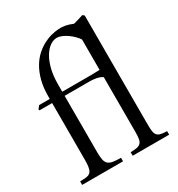

<svg xmlns="http://www.w3.org/2000/svg" viewBox="-180 -877 920 993"><g transform="rotate(-30 280.5 -380.0)"><path d="M20 -21Q20.5 -21 23.2 -21Q25.9 -21 29.3 -21.5H38.6Q56.6 -22 68.1 -25.6Q79.6 -29.3 85.9 -38.8Q92.3 -48.3 94.7 -64.7Q97.2 -81.1 97.2 -106.9V-444.3H22L19.5 -450.7L33.7 -468.8H97.2V-484.4Q97.2 -536.6 107.9 -577.1Q118.7 -617.7 136.5 -647.9Q154.3 -678.2 177.2 -699Q200.2 -719.7 224.6 -732.7Q249 -745.6 273.2 -751.7Q297.4 -757.8 316.9 -758.8Q335.4 -760.7 356 -756.8Q376.5 -752.9 396 -744.6Q397 -744.1 398.2 -743.7Q399.4 -743.2 400.4 -742.7Q429.7 -750 459.5 -760.3Q461.9 -758.3 465.1 -756.1Q468.3 -753.9 469.7 -751.5V-100.6Q469.7 -76.2 471.9 -60.8Q474.1 -45.4 481.4 -36.9Q488.8 -28.3 502.7 -24.9Q516.6 -21.5 539.6 -21V0H321.8V-21Q345.2 -21.5 359.6 -24.2Q374 -26.9 382.1 -35.2Q390.1 -43.5 392.8 -58.8Q395.5 -74.2 395.5 -100.1V-426.8Q388.2 -432.1 378.7 -435.5Q369.1 -439 359.1 -440.9Q349.1 -442.9 338.9 -443.6Q328.6 -444.3 319.8 -444.3H171.9V-107.4Q171.9 -79.1 175.5 -62Q179.2 -44.9 189.2 -36.1Q199.2 -27.3 216.3 -24.4Q233.4 -21.5 259.8 -21H264.2V0H20ZM346.7 -468.8Q371.6 -468.8 395.5 -470.2V-645V-651.9Q387.2 -664.1 374.5 -677Q361.8 -689.9 346.9 -700.4Q332 -710.9 316.2 -717.8Q300.3 -724.6 285.6 -724.6Q266.1 -724.6 245.8 -710.9Q225.6 -697.3 209 -670.4Q192.4 -643.6 182.1 -603.8Q171.9 -564 171.9 -511.7V-468.8Z"/></g></svg>

Font: Varendra
Style: Regular
Weight: 400
Designer: Jacob Thomas
Foundry: Bangla Type Foundry
Version: Version 1.008